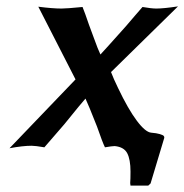

<svg xmlns="http://www.w3.org/2000/svg" viewBox="-20 -457 578 602"><path d="M216.8 -208 100.1 -436Q144.5 -430.2 172.9 -430.2Q189 -430.2 238.8 -435.1Q246.6 -416 258.8 -379.9Q262.7 -370.6 274.9 -336.4Q287.1 -302.2 294.9 -286.1Q307.6 -299.8 321 -314.7Q334.5 -329.6 350.1 -347.2Q365.7 -364.7 375 -375Q383.8 -385.7 402.8 -407.5Q421.9 -429.2 426.8 -435.1Q455.1 -430.2 470.2 -430.2Q493.2 -430.2 538.1 -437L328.1 -231Q335.9 -210.4 350.1 -181.2Q381.8 -114.7 408.9 -78.6Q436 -42.5 454.1 -41Q471.2 -39.6 481 -36.6Q490.7 -33.7 493.2 -31Q495.6 -28.3 495.1 -24.9L452.1 118.2L444.8 125H389.2L388.2 117.2Q389.2 105 389.2 81.1Q389.2 43 378.9 23.4Q368.7 3.9 339.8 1Q331.5 1 309.1 4.9Q301.8 -9.3 284.2 -60.1Q257.3 -128.4 248 -147.9Q237.3 -135.7 226.6 -122.6Q215.8 -109.4 202.9 -93.5Q189.9 -77.6 182.1 -67.9Q172.4 -56.2 150.6 -31.5Q128.9 -6.8 119.1 4.9Q90.8 0 79.1 0Q51.3 0 9.8 7.8Z"/></svg>

Font: Linear Smooth
Style: Bold Italic
Weight: 700
Designer: Philipp H. Poll, Flanker
Foundry: Philipp H. Poll, reworked by Flanker
Version: Version 1.061 | FøM Fix